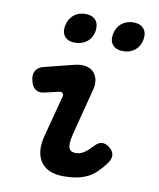

<svg xmlns="http://www.w3.org/2000/svg" viewBox="-88 -857 776 936"><g transform="rotate(10 300.0 -389.0)"><path d="M129 -376Q101 -369 83.5 -382Q66 -395 60 -424Q53 -452 64 -471.5Q75 -491 104 -498L251 -535Q281 -542 304.5 -537.5Q328 -533 342.5 -518.5Q357 -504 362 -481.5Q367 -459 360 -432L301 -203Q294 -175 293 -157Q292 -139 296.5 -129Q301 -119 309.5 -115.5Q318 -112 329 -112Q352 -112 371 -125Q390 -138 411 -161Q430 -182 449 -182.5Q468 -183 487 -167Q507 -150 507.5 -130.5Q508 -111 492 -90Q472 -63 451.5 -43.5Q431 -24 407.5 -12.5Q384 -1 354.5 4.5Q325 10 289 10Q252 10 223.5 -1.5Q195 -13 178.5 -36Q162 -59 158 -91.5Q154 -124 165 -167L218 -368Q222 -381 216 -388Q210 -395 198 -392ZM470 -641Q436 -641 419 -660.5Q402 -680 408 -714Q414 -748 438 -768Q462 -788 497 -788Q531 -788 548 -768Q565 -748 559 -714Q553 -680 529 -660.5Q505 -641 470 -641ZM233 -641Q198 -641 181.5 -660.5Q165 -680 171 -714Q177 -748 201 -768Q225 -788 259 -788Q294 -788 310.5 -768Q327 -748 322 -714Q316 -680 291.5 -660.5Q267 -641 233 -641Z"/></g></svg>

Font: Maple Mono
Style: Bold Italic
Weight: 700
Italic angle: -10°
Monospace: yes
Designer: subframe7536
Version: Version 7.000